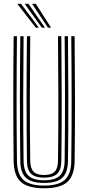

<svg xmlns="http://www.w3.org/2000/svg" viewBox="-20 -992 468 1019"><path d="M214.5 7.2Q128.8 7.2 91.1 -26.2Q53.5 -59.8 52.5 -137Q50.5 -298.8 50.5 -465.1Q50.5 -631.5 52.5 -800H70Q68.2 -641.2 68 -473.1Q67.8 -305 70 -137.2Q71 -66.8 104.9 -36.9Q138.8 -7 214.5 -7Q289.5 -7 323.4 -36.9Q357.2 -66.8 358.2 -137.2Q360.5 -301 360.2 -467.4Q360 -633.8 358.2 -800H376Q377.8 -633.8 378 -468.8Q378.2 -303.8 376 -137Q374.8 -59.8 337.2 -26.2Q299.8 7.2 214.5 7.2ZM214.5 -21Q147.5 -21 118 -48Q88.5 -75 87.8 -137.5Q85.5 -303.2 85.6 -468.4Q85.8 -633.5 87.8 -800H105.2Q103.5 -639.8 103.2 -472.2Q103 -304.8 105.2 -137.8Q106 -82.5 131.5 -58.9Q157 -35.2 214.5 -35.2Q271.5 -35.2 296.9 -58.9Q322.2 -82.5 323 -137.8Q325.2 -301.5 325 -467.5Q324.8 -633.5 323 -800H340.8Q342.5 -633.2 342.8 -468.8Q343 -304.2 340.8 -137.5Q339.8 -75 310.4 -48Q281 -21 214.5 -21ZM214.5 -49.2Q166.2 -49.2 144.9 -69.8Q123.5 -90.2 123 -138Q120.8 -303.8 120.9 -468.6Q121 -633.5 123 -800H140.5Q138.8 -641.2 138.5 -472.8Q138.2 -304.2 140.5 -138.2Q141.2 -98.8 158 -81Q174.8 -63.2 214.5 -63.2Q253.8 -63.2 270.5 -81Q287.2 -98.8 287.8 -138.2Q290 -303 289.8 -468.2Q289.5 -633.5 287.8 -800H305.5Q307.2 -632.8 307.5 -468.5Q307.8 -304.2 305.5 -138Q304.8 -90 283.2 -69.6Q261.8 -49.2 214.5 -49.2ZM170 -845 71.5 -972H91.5L186.5 -845ZM202.2 -845 110.8 -972H130.8L218.8 -845ZM234.5 -845 150 -972H170L251 -845Z"/></svg>

Font: Big Shoulders Inline Text Medium
Style: Regular
Weight: 500
Designer: Patric King
Foundry: XO Type Co
Version: Version 1.000